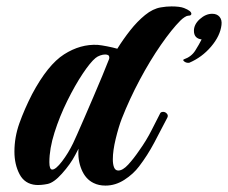

<svg xmlns="http://www.w3.org/2000/svg" viewBox="-20 -572 711 599"><path d="M309 7Q288 7 272 -1Q247 -13 234.5 -43Q222 -73 225 -108L215 -89Q200 -60 173 -30Q148 -2 128 2Q108 6 92 5Q57 2 41 -28.5Q25 -59 25 -99Q25 -144 40.5 -187.5Q56 -231 80 -278Q129 -370 180 -402.5Q231 -435 285 -432Q296 -431 314 -427.5Q332 -424 346 -420Q364 -449 386 -477Q408 -505 432.5 -525Q457 -545 482 -549Q499 -552 515 -552Q541 -552 554 -547Q577 -538 577 -529Q577 -523 567 -523Q563 -523 556 -518.5Q549 -514 543 -508Q516 -481 482 -432Q448 -383 416 -323Q384 -263 360 -202Q350 -176 341 -139Q332 -102 332 -75Q332 -59 336 -49.5Q340 -40 349 -40Q363 -40 380 -58.5Q397 -77 414 -102Q437 -134 453.5 -167Q470 -200 479 -217Q481 -223 489 -223Q496 -223 501 -217Q506 -211 501 -203Q482 -166 461 -126.5Q440 -87 414 -53Q396 -29 368 -11Q340 7 309 7ZM143 -43Q154 -43 173.5 -68.5Q193 -94 208 -125Q211 -131 220.5 -152.5Q230 -174 243.5 -205Q257 -236 271.5 -270Q286 -304 299 -335Q312 -366 320 -387Q321 -389 321 -393Q321 -402 308 -402Q301 -402 292.5 -399Q284 -396 278 -391Q262 -378 238 -342Q214 -306 190 -257.5Q166 -209 150 -158.5Q134 -108 134 -66Q134 -43 143 -43ZM567 -376Q560 -376 554.5 -380.5Q549 -385 554 -387Q577 -395 589 -414Q601 -433 609 -449Q585 -452 585 -476Q585 -496 603.5 -512.5Q622 -529 642 -529Q657 -529 665 -519.5Q673 -510 671 -494Q667 -460 638.5 -426.5Q610 -393 570 -376Z"/></svg>

Font: Praise
Style: Regular
Weight: 400
Designer: Robert E. Leuschke
Foundry: Robert E. Leuschke
Version: Version 1.100; ttfautohint (v1.8.3)